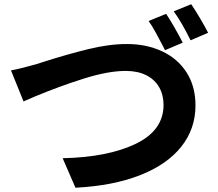

<svg xmlns="http://www.w3.org/2000/svg" viewBox="-20 -873 1040 915"><path d="M124.6 -559.6 158 -568.6Q172.8 -573.8 187.4 -578.2Q298.8 -613.8 399.1 -638.5Q499.4 -663.2 585 -663.2Q677.8 -663.2 752 -628.8Q826.2 -594.4 868.9 -528.2Q911.6 -462 911.6 -370.6Q911.6 -259 843.7 -173.7Q775.8 -88.4 646.9 -37.9Q518 12.6 339.6 21.6L278.6 -119Q493.8 -123.6 626.6 -187.5Q759.4 -251.4 759.4 -373Q759.4 -420 738.8 -456.7Q718.2 -493.4 677.6 -514.2Q637 -535 579.2 -535Q496 -535 380.9 -498.9Q265.8 -462.8 143 -411.8L92.2 -389.6L32.4 -537.4Q66.8 -543.6 124.6 -559.6ZM850.8 -669.8 766.4 -633.8 758.4 -649.8Q742.2 -681 723.3 -715.8Q704.4 -750.6 688.2 -773L771.6 -807Q789.2 -781.6 812 -741.3Q834.8 -701 850.8 -669.8ZM971.8 -716.8 888.2 -681Q845.4 -767.6 808 -819L891.2 -853Q909.6 -826.2 933.5 -785.7Q957.4 -745.2 971.8 -716.8Z"/></svg>

Font: 寒蝉端黑体 Light
Style: Regular
Weight: 300
Designer: ChillDuanSans {Warren2060}; 
Source Han Sans {Ryoko NISHIZUKA 西塚涼子 (kana, bopomofo & ideographs); Paul D. Hunt (Latin, G
Foundry: ChillType&Adobe
Version: Version 1.300;Glyphs 3.3 (3306)